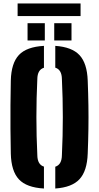

<svg xmlns="http://www.w3.org/2000/svg" viewBox="-20 -1072 568 1101"><path d="M232 9Q132.5 3.5 88.5 -43.5Q44.5 -90.5 42 -191Q40.5 -266 40 -333.2Q39.5 -400.5 40 -467.8Q40.5 -535 42 -610Q44.5 -710 88.5 -756.8Q132.5 -803.5 232 -809V-683.5Q194.5 -672 194 -618Q183.5 -400.5 194 -183Q194.5 -128 232 -116.5ZM297 9V-116Q334.5 -127.5 335 -183Q345.5 -400.5 335 -618Q334.5 -672.5 297 -684V-809Q392.5 -802.5 436 -755.8Q479.5 -709 483 -610Q486 -534.5 487 -467Q488 -399.5 487 -332.5Q486 -265.5 483 -191Q479.5 -91.5 436 -44.5Q392.5 2.5 297 9ZM291 -840V-939H390V-840ZM138 -840V-939H237V-840ZM81 -1052H442V-980H81Z"/></svg>

Font: Big Shoulders Stencil Text Black
Style: Regular
Weight: 900
Designer: Patric King
Foundry: XO Type Co
Version: Version 1.000